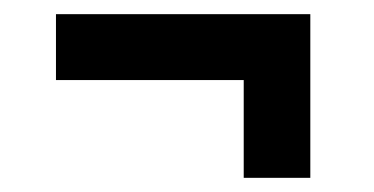

<svg xmlns="http://www.w3.org/2000/svg" viewBox="-20 -475 528 271"><path d="M324 -224V-362H59V-455H418V-224Z"/></svg>

Font: Archivo SemiBold ExtraCondensed
Style: Regular
Weight: 600
Width: 2
Version: Version 2.001